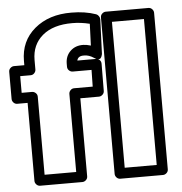

<svg xmlns="http://www.w3.org/2000/svg" viewBox="-57 -830 858 907"><g transform="rotate(-5 372.0 -376.0)"><path d="M-2 -395V-523.9Q-2 -534.7 5.9 -541.7Q13.7 -548.8 22.9 -548.8H71.8V-568.8Q71.8 -663.1 139.9 -720.5Q208 -777.8 314.9 -776.9Q379.4 -776.9 431.2 -758.8Q438.5 -755.9 443.4 -748.5Q448.2 -741.2 448.2 -733.9L441.9 -574.2Q441.9 -572.3 441.7 -569.3Q441.4 -566.4 439 -559.8Q436.5 -553.2 432.9 -549.6Q429.2 -545.9 420.9 -546.6Q412.6 -547.4 401.9 -555.2Q380.4 -569.8 357.9 -569.8Q328.1 -571.3 323.2 -548.8H411.1Q421.9 -548.8 429 -541.7Q436 -534.7 436 -523.9L435.1 -395Q435.1 -384.8 427.2 -377.4Q419.4 -370.1 410.2 -370.1H321.8V0Q321.8 10.7 314 17.8Q306.2 24.9 296.9 24.9H97.2Q86.4 24.9 79.1 17.1Q71.8 9.3 71.8 0V-370.1H22.9Q12.2 -370.1 5.1 -377.9Q-2 -385.7 -2 -395ZM47.9 -419.9H97.2Q106.4 -419.9 114.3 -412.8Q122.1 -405.8 122.1 -395V-24.9H272V-395Q272 -404.3 279.1 -412.1Q286.1 -419.9 296.9 -419.9H384.8L386.2 -499H296.9Q287.6 -499 279.8 -506.1Q272 -513.2 272 -523.9V-538.1Q272 -574.7 296.1 -597.9Q320.3 -621.1 357.9 -620.1Q371.6 -620.1 393.1 -613.8L397 -716.8Q355 -727.1 314.9 -727.1Q224.1 -727.5 173.1 -684.6Q122.1 -641.6 122.1 -568.8V-523.9Q122.1 -514.6 115 -506.8Q107.9 -499 97.2 -499H47.9ZM452.1 0V-742.2Q452.1 -752.9 460 -760Q467.8 -767.1 477.1 -767.1H679.2Q689.9 -767.1 697 -759.3Q704.1 -751.5 704.1 -742.2V0Q704.1 10.7 696.3 17.8Q688.5 24.9 679.2 24.9H477.1Q466.3 24.9 459.2 17.1Q452.1 9.3 452.1 0ZM502 -24.9H653.8V-716.8H502Z"/></g></svg>

Font: Trueno ExtraBold Outline
Style: Regular
Weight: 800
Width: 6
Designer: Julieta Ulanovsky
Foundry: Julieta Ulanovsky
Version: Version 3.001b | FøM Fix